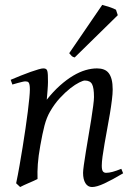

<svg xmlns="http://www.w3.org/2000/svg" viewBox="-20 -732 534 772"><path d="M475.1 -35.2Q430.7 -8.8 399.7 5.6Q368.7 20 350.1 20Q333 20 323.5 4.6Q314 -10.7 314 -37.1Q314 -45.9 317.1 -68.6Q320.3 -91.3 325.2 -121.6Q330.1 -151.9 335.9 -186Q341.8 -220.2 346.7 -251Q351.6 -281.7 354.7 -306.2Q357.9 -330.6 357.9 -341.8Q357.9 -378.9 350.1 -393.6Q342.3 -408.2 320.8 -408.2Q314.5 -408.2 298.6 -400.4Q282.7 -392.6 262.7 -377Q242.7 -361.3 220.9 -337.9Q199.2 -314.5 181.2 -283.2Q167.5 -259.8 158.9 -227.1Q150.4 -194.3 142.1 -147Q134.3 -103.5 132.1 -72.3Q129.9 -41 130.9 -12.2Q124.5 -8.8 115 -4.6Q105.5 -0.5 95.5 3.9Q85.4 8.3 76.2 12.5Q66.9 16.6 61 20L44.9 4.9Q51.8 -27.3 58.3 -64.9Q64.9 -102.5 71 -140.4Q77.1 -178.2 82.5 -215.1Q87.9 -252 91.8 -283Q95.7 -314 97.9 -337.4Q100.1 -360.8 100.1 -372.1Q100.1 -383.3 98.9 -389.9Q97.7 -396.5 95.5 -399.7Q93.3 -402.8 89.8 -403.8Q86.4 -404.8 82 -404.8Q77.6 -404.8 69.1 -402.8Q60.5 -400.9 51.8 -398.4Q41.5 -395.5 29.8 -392.1L22.9 -411.1Q43.5 -419.9 64.2 -428.2Q85 -436.5 103 -442.9Q121.1 -449.2 134.5 -453.1Q147.9 -457 153.8 -457Q160.6 -457 164.6 -454.8Q168.5 -452.6 170.2 -446.8Q171.9 -440.9 172.4 -430.2Q172.9 -419.4 172.9 -401.9Q172.9 -396.5 172.4 -387.2Q171.9 -377.9 171.1 -367.4Q170.4 -356.9 169.4 -346.9Q168.5 -336.9 168 -331.1Q194.3 -364.3 221.2 -388.2Q248 -412.1 273.9 -427.5Q299.8 -442.9 324 -450Q348.1 -457 370.1 -457Q385.3 -457 397.2 -452.6Q409.2 -448.2 417 -438.2Q424.8 -428.2 429 -411.9Q433.1 -395.5 433.1 -372.1Q433.1 -355 429.9 -329.6Q426.8 -304.2 421.9 -274.7Q417 -245.1 411.1 -213.9Q405.3 -182.6 400.4 -154.3Q395.5 -126 392.3 -102.8Q389.2 -79.6 389.2 -65.9Q389.2 -49.3 393.6 -43.2Q397.9 -37.1 406.7 -37.1Q418 -37.1 432.6 -41Q447.3 -44.9 467.8 -53.2ZM453.6 -670.9 280.3 -501Q272.5 -502.9 268.8 -506.3Q265.1 -509.8 258.3 -518.1L391.1 -712.4Q396 -710.9 403.6 -708.7Q411.1 -706.5 419.4 -703.9Q427.7 -701.2 435.1 -698.2Q442.4 -695.3 446.3 -692.9Z"/></svg>

Font: Gentium Plus Am
Style: Italic
Weight: 400
Italic angle: -8°
Designer: J. Victor Gaultney, Annie Olsen, Iska Routamaa, Becca Hirsbrunner
Foundry: SIL International
Version: Version 5.000